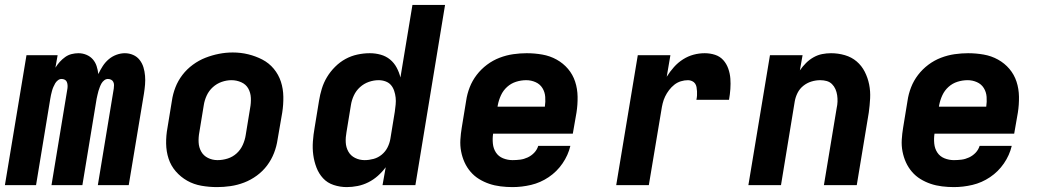

<svg xmlns="http://www.w3.org/2000/svg" viewBox="-29 -755 4249 783"><path d="M-9 0 79 -530H206L197 -479Q205 -492 215 -503Q225 -514 237 -522.5Q249 -531 263 -534.5Q277 -538 291 -538Q308 -538 323.5 -531.5Q339 -525 349.5 -513Q360 -501 365 -485.5Q370 -470 372 -453Q380 -470 390 -485.5Q400 -501 414 -513Q428 -525 445.5 -531.5Q463 -538 480 -538Q498 -538 514 -531Q530 -524 540.5 -510.5Q551 -497 556 -480.5Q561 -464 562.5 -446Q564 -428 562.5 -410Q561 -392 558 -373L496 0H370L435 -394Q436 -401 436 -408Q436 -415 433 -421Q430 -427 424 -430Q418 -433 411 -433Q403 -433 396 -427.5Q389 -422 385 -415Q381 -408 378 -400Q375 -392 372.5 -384Q370 -376 368.5 -368Q367 -360 365 -352L307 0H181L246 -394Q247 -401 246.5 -408Q246 -415 243.5 -421Q241 -427 235 -430Q229 -433 222 -433Q214 -433 207 -427.5Q200 -422 196 -415Q192 -408 188.5 -400Q185 -392 183 -384Q181 -376 179 -368Q177 -360 176 -352L118 0Z M856 8Q824 8 792.5 2.5Q761 -3 734.5 -18Q708 -33 688 -56Q668 -79 658.5 -108Q649 -137 648.5 -169.5Q648 -202 654 -234L672 -344Q676 -372 686.5 -399Q697 -426 715 -449.5Q733 -473 757.5 -491Q782 -509 809 -519.5Q836 -530 864 -535.5Q892 -541 920 -541Q953 -541 983.5 -533.5Q1014 -526 1041 -512Q1068 -498 1087.5 -474.5Q1107 -451 1116.5 -422Q1126 -393 1126.5 -360.5Q1127 -328 1122 -296L1103 -186Q1099 -158 1088.5 -131Q1078 -104 1060.5 -80.5Q1043 -57 1018.5 -39Q994 -21 966.5 -10.5Q939 0 911 4Q883 8 856 8ZM858 -102Q879 -102 899.5 -108.5Q920 -115 936 -129.5Q952 -144 961 -164Q970 -184 973 -204L991 -314Q995 -335 994 -356Q993 -377 983.5 -394Q974 -411 955 -419.5Q936 -428 915 -428Q895 -428 875 -421Q855 -414 839 -399.5Q823 -385 814 -365.5Q805 -346 802 -326L784 -216Q780 -195 781 -174.5Q782 -154 791.5 -137Q801 -120 819 -111Q837 -102 858 -102Z M1385 8Q1358 8 1332 -0.5Q1306 -9 1288.5 -28Q1271 -47 1261.5 -72Q1252 -97 1248.5 -123.5Q1245 -150 1247 -178Q1249 -206 1254 -234L1272 -344Q1276 -369 1283.5 -393.5Q1291 -418 1304.5 -440.5Q1318 -463 1337.5 -482.5Q1357 -502 1380 -514.5Q1403 -527 1428.5 -532.5Q1454 -538 1479 -538Q1502 -538 1523.5 -532Q1545 -526 1561.5 -512.5Q1578 -499 1588.5 -479.5Q1599 -460 1604 -439L1653 -735H1786L1665 0H1531L1544 -73Q1530 -54 1512 -38Q1494 -22 1473 -11.5Q1452 -1 1429.5 3.5Q1407 8 1385 8ZM1458 -102Q1476 -102 1494.5 -107Q1513 -112 1528 -124.5Q1543 -137 1551.5 -154Q1560 -171 1563 -189L1581 -299Q1583 -314 1584.5 -328.5Q1586 -343 1584.5 -357Q1583 -371 1578.5 -384.5Q1574 -398 1565.5 -408Q1557 -418 1543.5 -423Q1530 -428 1515 -428Q1495 -428 1475 -421Q1455 -414 1439 -399.5Q1423 -385 1414 -365.5Q1405 -346 1402 -326L1384 -216Q1380 -195 1381 -174.5Q1382 -154 1391.5 -137Q1401 -120 1419 -111Q1437 -102 1458 -102Z M2061 8Q2037 8 2012.5 5Q1988 2 1966 -5.5Q1944 -13 1924.5 -25Q1905 -37 1890 -54.5Q1875 -72 1865.5 -93Q1856 -114 1851.5 -137.5Q1847 -161 1848.5 -185.5Q1850 -210 1854 -234L1872 -344Q1876 -372 1886.5 -399Q1897 -426 1915 -449.5Q1933 -473 1957 -491Q1981 -509 2008.5 -519.5Q2036 -530 2064 -534Q2092 -538 2119 -538Q2151 -538 2182.5 -532.5Q2214 -527 2241 -512Q2268 -497 2287.5 -474Q2307 -451 2316.5 -422Q2326 -393 2326.5 -360.5Q2327 -328 2322 -296L2307 -210H1982Q1979 -190 1981 -169.5Q1983 -149 1993.5 -133Q2004 -117 2022.5 -109.5Q2041 -102 2061 -102Q2077 -102 2092.5 -104Q2108 -106 2123 -113Q2138 -120 2149.5 -132Q2161 -144 2166 -160H2297Q2288 -122 2265 -88.5Q2242 -55 2208.5 -32.5Q2175 -10 2137 -1Q2099 8 2061 8ZM2193 -320Q2196 -340 2194.5 -360Q2193 -380 2183 -396Q2173 -412 2155 -420Q2137 -428 2117 -428Q2096 -428 2075.5 -421.5Q2055 -415 2039 -400.5Q2023 -386 2014 -366.5Q2005 -347 2001 -326L2000 -320Z M2484 0 2572 -530H2705L2690 -442Q2703 -463 2719.5 -481.5Q2736 -500 2756.5 -513Q2777 -526 2799.5 -532Q2822 -538 2845 -538Q2867 -538 2887 -531.5Q2907 -525 2920.5 -510Q2934 -495 2941 -475Q2948 -455 2949.5 -434.5Q2951 -414 2949.5 -392Q2948 -370 2944 -348H2811Q2813 -357 2813.5 -365.5Q2814 -374 2813.5 -383Q2813 -392 2811.5 -400Q2810 -408 2805.5 -414.5Q2801 -421 2793 -424.5Q2785 -428 2777 -428Q2762 -428 2747.5 -423.5Q2733 -419 2721 -409.5Q2709 -400 2699.5 -387.5Q2690 -375 2683.5 -361.5Q2677 -348 2673.5 -333.5Q2670 -319 2668 -305L2617 0Z M3023 0 3111 -530H3244L3233 -468Q3244 -484 3258 -498Q3272 -512 3289 -521.5Q3306 -531 3324 -534.5Q3342 -538 3360 -538Q3389 -538 3416.5 -530Q3444 -522 3464.5 -504.5Q3485 -487 3497.5 -462.5Q3510 -438 3515.5 -410.5Q3521 -383 3519.5 -354Q3518 -325 3514 -296L3465 0H3331L3383 -314Q3386 -327 3386.5 -340.5Q3387 -354 3385 -367Q3383 -380 3378 -391.5Q3373 -403 3364 -412Q3355 -421 3342.5 -424.5Q3330 -428 3316 -428Q3298 -428 3280 -422.5Q3262 -417 3247 -405Q3232 -393 3223.5 -376Q3215 -359 3212 -341L3156 0Z M3861 8Q3837 8 3812.5 5Q3788 2 3766 -5.5Q3744 -13 3724.5 -25Q3705 -37 3690 -54.5Q3675 -72 3665.5 -93Q3656 -114 3651.5 -137.5Q3647 -161 3648.5 -185.5Q3650 -210 3654 -234L3672 -344Q3676 -372 3686.5 -399Q3697 -426 3715 -449.5Q3733 -473 3757 -491Q3781 -509 3808.5 -519.5Q3836 -530 3864 -534Q3892 -538 3919 -538Q3951 -538 3982.5 -532.5Q4014 -527 4041 -512Q4068 -497 4087.5 -474Q4107 -451 4116.5 -422Q4126 -393 4126.5 -360.5Q4127 -328 4122 -296L4107 -210H3782Q3779 -190 3781 -169.5Q3783 -149 3793.5 -133Q3804 -117 3822.5 -109.5Q3841 -102 3861 -102Q3877 -102 3892.5 -104Q3908 -106 3923 -113Q3938 -120 3949.5 -132Q3961 -144 3966 -160H4097Q4088 -122 4065 -88.5Q4042 -55 4008.5 -32.5Q3975 -10 3937 -1Q3899 8 3861 8ZM3993 -320Q3996 -340 3994.5 -360Q3993 -380 3983 -396Q3973 -412 3955 -420Q3937 -428 3917 -428Q3896 -428 3875.5 -421.5Q3855 -415 3839 -400.5Q3823 -386 3814 -366.5Q3805 -347 3801 -326L3800 -320Z"/></svg>

Font: Iosevka Curly XBdExObl
Style: Regular
Weight: 800
Width: 7
Italic angle: -9°
Monospace: yes
Designer: Belleve Invis
Foundry: Belleve Invis
Version: Version 11.1.0; ttfautohint (v1.8.3)